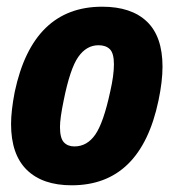

<svg xmlns="http://www.w3.org/2000/svg" viewBox="-20 -542 518 573"><path d="M13 -172Q13 -211 24 -268Q78 -522 285 -522Q372 -522 418.5 -477.5Q465 -433 465 -343Q465 -299 453 -242Q400 11 194 11Q107 11 60 -35Q13 -81 13 -172ZM309 -269Q320 -317 320 -350Q320 -383 308 -395Q296 -407 274 -407Q238 -407 213.5 -372Q189 -337 170 -242Q159 -189 159 -163Q159 -130 170.5 -117.5Q182 -105 202 -105Q240 -105 264.5 -140.5Q289 -176 309 -269Z"/></svg>

Font: Decalotype ExtraBold Italic
Style: Regular
Weight: 800
Italic angle: -12°
Designer: Alfredo Marco Pradil
Foundry: Alfredo Marco Pradil
Version: Version 1.0